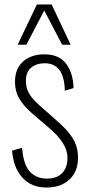

<svg xmlns="http://www.w3.org/2000/svg" viewBox="-20 -830 396 859"><path d="M188 9Q120 9 80 -35.5Q40 -80 34 -156L79 -169Q84 -96 112.5 -63.5Q141 -31 190 -31Q234 -31 258 -55.5Q282 -80 282 -125Q282 -156 261.5 -189.5Q241 -223 197 -260L130 -317Q87 -354 67 -387.5Q47 -421 47 -464Q47 -504 63.5 -531Q80 -558 109.5 -572.5Q139 -587 178 -587Q243 -587 275 -546Q307 -505 309 -436L270 -424Q269 -469 257.5 -496Q246 -523 226.5 -535Q207 -547 181 -547Q143 -547 119.5 -527.5Q96 -508 96 -470Q96 -438 108.5 -414.5Q121 -391 155 -360L224 -299Q250 -277 274 -252Q298 -227 313.5 -196.5Q329 -166 329 -124Q329 -82 311.5 -52.5Q294 -23 262.5 -7Q231 9 188 9ZM59 -630 145 -810H211L296 -630H258L178 -783L98 -630Z"/></svg>

Font: Oswald ExtraLight
Style: Regular
Weight: 250
Designer: Vernon Adams
Foundry: Vernon Adams
Version: Version 4.103;gftools[0.9.33.dev8+g029e19f]